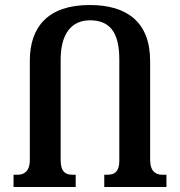

<svg xmlns="http://www.w3.org/2000/svg" viewBox="-20 -746 717 766"><path d="M626 -49C603 -49 579 -61 579 -108V-502C579 -657 488 -726 338 -726C171 -726 99 -638 99 -504V-108C99 -61 74 -49 52 -49H34V0H282V-49H268C241 -49 222 -61 222 -108V-508C222 -607 262 -665 339 -665C415 -665 456 -621 456 -509V-103C456 -60 435 -49 410 -49H396V0H644V-49Z"/></svg>

Font: Noto Serif Georgian Condensed SemiBold
Style: Regular
Weight: 600
Width: 3
Designer: Monotype Design Team, Akaki Razmadze
Foundry: Google LLC
Version: Version 2.003